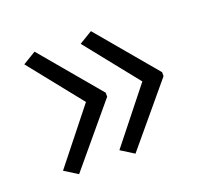

<svg xmlns="http://www.w3.org/2000/svg" viewBox="-80 -500 637 592"><g transform="rotate(-20 238.5 -204.0)"><path d="M367 -205 228 -30 271 -3 434 -198V-211L271 -405L228 -379ZM182 -205 43 -30 86 -3 249 -198V-211L86 -405L43 -379Z"/></g></svg>

Font: Noto Sans Syriac Light
Style: Regular
Weight: 300
Designer: Patrick Giasson and the Monotype Design Team
Foundry: Monotype Imaging Inc.
Version: Version 3.000